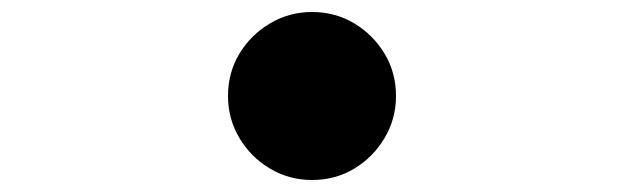

<svg xmlns="http://www.w3.org/2000/svg" viewBox="-20 -540 1040 320"><path d="M500 -520Q539 -520 570.5 -501Q602 -482 621 -450.5Q640 -419 640 -380Q640 -342 621 -310Q602 -278 570.5 -259Q539 -240 500 -240Q462 -240 430 -259Q398 -278 379 -310Q360 -342 360 -380Q360 -419 379 -450.5Q398 -482 430 -501Q462 -520 500 -520Z"/></svg>

Font: Source Han Sans TC Heavy
Style: Regular
Weight: 900
Designer: Ryoko NISHIZUKA Ë•øÂ°öÊ∂ºÂ≠ê (kana, bopomofo & ideographs); Paul D. Hunt (Latin, Greek & Cyrillic); Sandoll Communicatio
Foundry: Adobe
Version: Version 2.004;hotconv 1.0.118;makeotfexe 2.5.65603